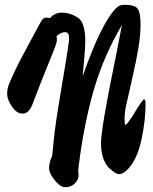

<svg xmlns="http://www.w3.org/2000/svg" viewBox="-20 -788 641 806"><path d="M310 -54Q310 -33 293.5 -17.5Q277 -2 255 -2Q233 -2 209.5 -31.5Q186 -61 186 -82Q186 -107 199 -133Q200 -140 206 -203Q212 -266 237.5 -415.5Q263 -565 270 -619V-629Q270 -653 252.5 -653Q235 -653 217 -635Q219 -631 219 -619Q219 -607 192 -542.5Q165 -478 115 -347Q100 -311 75 -311Q50 -311 30 -341Q10 -371 10 -392.5Q10 -414 17 -433Q42 -493 74 -552.5Q106 -612 124.5 -647Q143 -682 152.5 -698Q162 -714 172 -714Q182 -714 190 -712Q209 -735 241 -735Q273 -735 305.5 -715Q338 -695 338 -615Q338 -587 333 -534.5Q328 -482 327 -468Q408 -699 471 -757Q482 -768 502 -768Q547 -768 558.5 -750.5Q570 -733 570 -686.5Q570 -640 561 -586Q552 -532 533 -449.5Q514 -367 508.5 -340.5Q503 -314 503 -289Q503 -264 506 -264Q514 -264 546.5 -317.5Q579 -371 585 -371Q591 -371 591 -352Q591 -285 575.5 -210Q560 -135 531.5 -96Q503 -57 480 -57Q470 -57 455 -68.5Q440 -80 437 -83Q404 -119 404 -188Q404 -249 466 -550Q485 -646 492 -683Q417 -557 375.5 -416.5Q334 -276 311 -97L308 -72Z"/></svg>

Font: Zhi Mang Xing
Style: Regular
Weight: 400
Designer: ZhongQi
Foundry: ZhongQi
Version: Version 2.001